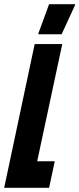

<svg xmlns="http://www.w3.org/2000/svg" viewBox="-37 -899 379 919"><path d="M-17 0 129 -688H261L141 -127H225L198 0ZM147 -735V-740L198 -879H322V-874L258 -735Z"/></svg>

Font: Saira UltraCondensed Black
Style: Italic
Weight: 900
Width: 1
Italic angle: -12°
Designer: Hector Gatti with collaboration of the Omnibus-Type team
Foundry: Omnibus-Type
Version: Version 1.101